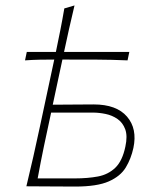

<svg xmlns="http://www.w3.org/2000/svg" viewBox="-20 -685 576 706"><path d="M77 0Q90.5 -56.5 102.5 -108.8Q114.5 -161 127 -220.5L179.5 -466Q152.5 -466 125.8 -465.5Q99 -465 72 -463L78.5 -494H185.5Q194 -535.5 201.8 -574Q209.5 -612.5 216.5 -654L254 -665Q242 -615.5 233.8 -578Q225.5 -540.5 215.5 -494H455.5L449 -463Q392 -465.5 333 -465.8Q274 -466 218 -466H209.5L174 -300Q205.5 -300 247.5 -300.5Q289.5 -301 324.5 -301Q408.5 -301 447 -256.2Q485.5 -211.5 470.5 -141Q462 -101.5 442.5 -69.2Q423 -37 380 -18Q337 1 256.5 1Q207 1 158.5 0.5Q110 0 77 0ZM118.5 -29H255.5Q302 -29 339.8 -36Q377.5 -43 403.8 -68Q430 -93 441 -146Q449.5 -185 440.5 -209.5Q431.5 -234 412 -247.5Q392.5 -261 368.2 -266Q344 -271 322 -271H168Q153.5 -204.5 141.5 -147Q129.5 -89.5 118.5 -29Z"/></svg>

Font: Commissioner Flair Thin
Style: Italic
Weight: 100
Italic angle: -12°
Designer: Kostas Bartsokas
Foundry: Kostas Bartsokas
Version: Version 1.000; ttfautohint (v1.8.3)